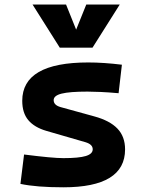

<svg xmlns="http://www.w3.org/2000/svg" viewBox="-20 -796 626 826"><path d="M252.9 9.8Q136.7 9.8 67.9 -4.9L83.5 -131.3Q145 -123.5 187 -119.6Q229 -115.7 252.9 -115.7Q319.3 -115.7 349.1 -124.8Q378.9 -133.8 378.9 -153.8Q378.9 -174.8 348.1 -184.1L179.7 -232.9Q127.9 -248 101.8 -279.1Q75.7 -310.1 75.7 -362.3Q75.7 -527.3 359.4 -527.3Q392.6 -527.3 428.5 -524.9Q464.4 -522.5 504.4 -517.6L490.2 -395Q445.8 -398.9 412.6 -400.4Q379.4 -401.9 356.4 -401.9Q279.8 -401.9 245.4 -393.3Q210.9 -384.8 210.9 -365.2Q210.9 -343.8 240.2 -335.4L385.3 -295.4Q452.1 -277.3 485.1 -242.9Q518.1 -208.5 518.1 -153.3Q518.1 9.8 252.9 9.8ZM237.3 -590.8 120.1 -776.4H264.2L307.6 -668.5L351.1 -776.4H495.1L377.9 -590.8Z"/></svg>

Font: CaskaydiaMono NF
Style: Bold
Weight: 700
Designer: Aaron Bell
Foundry: Saja Typeworks
Version: Version 2111.001; ttfautohint (v1.8.4);Nerd Fonts 3.1.1